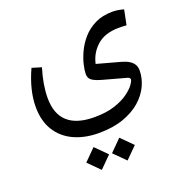

<svg xmlns="http://www.w3.org/2000/svg" viewBox="-137 -472 993 1027"><g transform="rotate(-20 360.0 41.0)"><path d="M416 299.3 351.1 364.3 416 429.2 481 364.3ZM269.5 299.3 204.6 364.3 269.5 429.2 334.5 364.3ZM613.3 -253.9Q623.5 -253.9 634 -253.7Q644.5 -253.4 658.2 -252.4L675.3 -336.9Q642.1 -346.7 611.8 -346.7Q554.2 -346.7 512 -325.7Q469.7 -304.7 441.2 -272Q412.6 -239.3 395.5 -202.4Q378.4 -165.5 371.1 -133.1Q363.8 -100.6 363.8 -81.5Q363.8 -56.2 383.1 -43.9Q402.3 -31.7 438.5 -22L564.9 12.7Q581.5 17.1 581.5 26.9Q581.5 36.1 567.1 56.2Q552.7 76.2 522.2 98.1Q491.7 120.1 444.1 135.5Q396.5 150.9 330.1 150.9Q229.5 150.9 179 105.5Q128.4 60.1 128.4 -30.8Q128.4 -105 156.2 -196.3L102.5 -212.4Q52.2 -102.5 52.2 -7.3Q52.2 71.8 86.2 126.7Q120.1 181.6 181.4 210.2Q242.7 238.8 323.7 238.8Q404.3 238.8 463.9 217.5Q523.4 196.3 563 161.4Q602.5 126.5 622.1 83.5Q641.6 40.5 641.6 -2.4Q641.6 -21 633.3 -35.4Q625 -49.8 608.4 -60.3Q591.8 -70.8 567.4 -77.6L432.1 -114.7Q445.3 -174.8 490.7 -214.4Q536.1 -253.9 613.3 -253.9Z"/></g></svg>

Font: Sahel VF Regular
Style: Regular
Weight: 400
Foundry: Saber Rastikerdar (saber.rastikerdar@gmail.com)
Version: Version 3.4.0